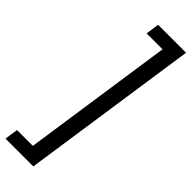

<svg xmlns="http://www.w3.org/2000/svg" viewBox="-376 -750 1008 1008"><g transform="rotate(45 128.0 -246.5)"><path d="M-49.5 248H157L302 -741H94.5L84 -666.5H202L79 173.5H-38.5Z"/></g></svg>

Font: HK Grotesk SemiBold
Style: Italic
Weight: 600
Italic angle: -16°
Designer: Alfredo Marco Pradil
Foundry: Hanken Design Co.
Version: Version 3.001;FEAKit 1.0